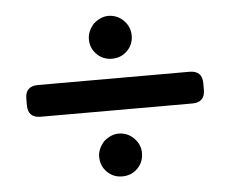

<svg xmlns="http://www.w3.org/2000/svg" viewBox="-43 -659 723 603"><g transform="rotate(-5 319.0 -357.0)"><path d="M272 -590Q252 -567 252 -542Q252 -514 271.5 -494.5Q291 -475 319 -475Q348 -475 367.5 -494.5Q387 -514 387 -542Q387 -570 367 -590Q347 -610 319 -610Q295 -610 272 -590ZM80 -313H558Q598 -313 598 -353V-373Q598 -413 558 -413H80Q40 -413 40 -373V-353Q40 -313 80 -313ZM272 -219Q252 -196 252 -172Q252 -143 271.5 -123.5Q291 -104 319 -104Q348 -104 367.5 -123.5Q387 -143 387 -172Q387 -199 367 -219Q347 -239 319 -239Q295 -239 272 -219Z"/></g></svg>

Font: WDXL Lubrifont SC
Style: Regular
Weight: 400
Designer: [WDXL Lubrifont] Copyright 2020-2022 (c) NightFurySL2001, Skr-ZERO; [ZCOOL QingKe HuangYou] Copyright 2018-2022 (c) The 
Version: Version 2.001;hotconv 1.1.1;makeotfexe 2.6.0